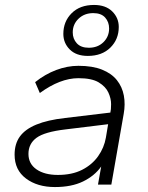

<svg xmlns="http://www.w3.org/2000/svg" viewBox="-20 -746 600 776"><path d="M202 10Q131 10 85 -24.5Q39 -59 39 -121Q39 -165 60.5 -194.5Q82 -224 127 -242.5Q172 -261 242 -269L426 -291Q429 -302 429 -325Q429 -348 418 -372Q407 -396 379 -413Q351 -430 297 -430Q260 -430 221 -415Q182 -400 141 -370L122 -414Q162 -446 207 -463Q252 -480 297 -480Q354 -480 392.5 -464.5Q431 -449 452.5 -422Q474 -395 480.5 -360Q487 -325 480 -286L430 0H376L389 -73Q362 -35 315.5 -12.5Q269 10 202 10ZM214 -39Q271 -39 311.5 -59.5Q352 -80 376.5 -114.5Q401 -149 408 -190L417 -244L245 -223Q160 -213 127.5 -189Q95 -165 95 -124Q95 -84 127.5 -61.5Q160 -39 214 -39ZM335 -520Q288 -520 262 -546Q236 -572 236 -609Q236 -659 269.5 -692.5Q303 -726 360 -726Q407 -726 433.5 -700Q460 -674 460 -637Q460 -587 426 -553.5Q392 -520 335 -520ZM339 -553Q375 -553 398 -575.5Q421 -598 421 -631Q421 -657 405 -675Q389 -693 357 -693Q321 -693 297.5 -670.5Q274 -648 274 -615Q274 -589 290.5 -571Q307 -553 339 -553Z"/></svg>

Font: Gantari Light
Style: Italic
Weight: 300
Italic angle: -10°
Version: Version 1.000